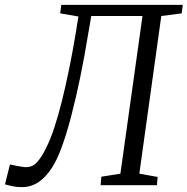

<svg xmlns="http://www.w3.org/2000/svg" viewBox="-52 -763 772 791"><path d="M324 -697 310 -616Q296.5 -533 278.8 -446Q261 -359 240 -279Q219 -199 195 -138Q167.5 -68 128 -30Q88.5 8 38.5 8Q23 8 7.2 5.5Q-8.5 3 -31.5 -3.5L-11 -85.5Q3 -82 17.2 -79.5Q31.5 -77 45 -75Q79 -71 99.5 -93.5Q120 -116 137.5 -152.5Q156 -189 172.2 -238.5Q188.5 -288 203.5 -348.5Q218.5 -409 232.5 -477.5Q246.5 -546 259 -620L271 -695L196 -708L200.5 -743H701L696.5 -708L612.5 -697L522 -47.5L597.5 -34L594.5 0H362.5L365.5 -35L444 -47.5L535 -697Z"/></svg>

Font: Merriweather 48pt Light
Style: Italic
Weight: 300
Italic angle: -7.8°
Version: Version 2.101